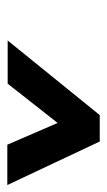

<svg xmlns="http://www.w3.org/2000/svg" viewBox="99 -850 299 538"><g transform="rotate(90 249.0 -580.5)"><path d="M324 -592 385 -451H498L376 -710H302L93 -452H214Z"/></g></svg>

Font: Jost SemiBold
Style: Italic
Weight: 600
Italic angle: -5°
Version: Version 3.710